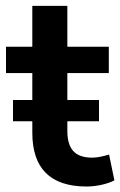

<svg xmlns="http://www.w3.org/2000/svg" viewBox="-20 -643 420 672"><path d="M283.3 9.8C316.7 9.8 356.9 1 380.4 -11.8L361.8 -102C341.2 -96.1 321.6 -91.2 302.9 -91.2C241.2 -91.2 215.7 -122.5 215.7 -185.3V-387.3H360.8V-479.4H215.7V-622.5H93.1V-479.4H1V-387.3H93.1V-178.4C93.1 -54.9 154.9 9.8 283.3 9.8ZM25.5 -218.6H326.5V-293.1H25.5Z"/></svg>

Font: LL Pando Sans
Style: Bold
Weight: 700
Designer: Joshua Smith
Foundry: Joshua Smith
Version: Version 1.000;Glyphs 3.2.1 (3258)